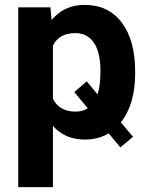

<svg xmlns="http://www.w3.org/2000/svg" viewBox="-20 -558 603 781"><path d="M529.8 -266.6C529.8 -351.1 511.7 -417.5 475.6 -465.8C439.5 -514.2 388.7 -538.1 323.7 -538.1C268.6 -538.1 224.1 -517.6 189.9 -476.6L185.1 -528.3H54.2V203.1H195.3V-45.9C228 -8.8 271.5 9.8 324.7 9.8C361.3 9.8 393.6 1.5 421.9 -15.6L469.7 41.5L521 -1.5L471.7 -60.1C510.3 -109.4 529.8 -175.8 529.8 -259.3ZM388.7 -269.5C388.7 -230 384.8 -198.2 376.5 -174.3L333 -227.1L282.2 -183.6L336.9 -117.7C323.2 -108.4 306.6 -104 287.6 -104C243.2 -104 212.4 -121.6 195.3 -156.2V-372.6C211.9 -406.2 242.2 -423.3 286.6 -423.3C353 -423.3 388.7 -367.7 388.7 -269.5Z"/></svg>

Font: Roboto
Style: Bold
Weight: 700
Designer: Google
Version: Version 2.137; 2017